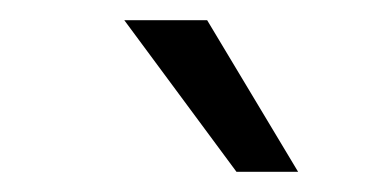

<svg xmlns="http://www.w3.org/2000/svg" viewBox="-20 -810 381 190"><path d="M214 -640 103 -790H185L275 -640Z"/></svg>

Font: Plus Jakarta Sans Light
Style: Regular
Weight: 300
Designer: Gumpita Rahayu
Foundry: Tokotype
Version: Version 2.006; ttfautohint (v1.8.4.7-5d5b)